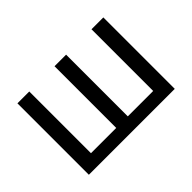

<svg xmlns="http://www.w3.org/2000/svg" viewBox="-98 -788 1032 1032"><g transform="rotate(-45 418.5 -271.5)"><path d="M92 0H745V-543H655V-74H462V-543H374V-74H182V-543H92Z"/></g></svg>

Font: Noto Sans Mono CJK JP Regular
Style: Regular
Weight: 400
Designer: Ryoko NISHIZUKA (kana & ideographs); Paul D. Hunt (Latin, Greek & Cyrillic); Wenlong ZHANG (bopomofo); Sandoll Communica
Foundry: Adobe Systems Incorporated
Version: Version 1.004;PS 1.004;hotconv 1.0.82;makeotf.lib2.5.63406